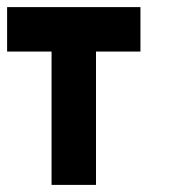

<svg xmlns="http://www.w3.org/2000/svg" viewBox="-20 -395 540 540"><path d="M375 -375V-250H250V125H125V-250H0V-375Z"/></svg>

Font: Bytesized
Style: Regular
Weight: 400
Monospace: yes
Designer: baltdev
Version: Version 1.000